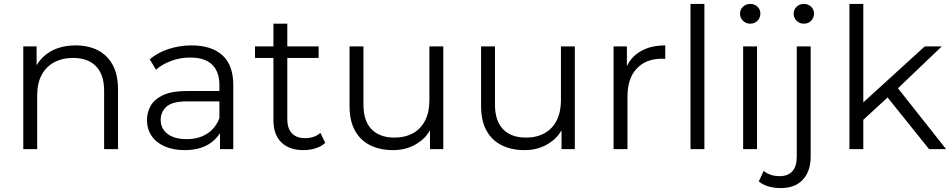

<svg xmlns="http://www.w3.org/2000/svg" viewBox="-20 -762 4862 981"><path d="M367 -530Q431 -530 479.5 -505.5Q528 -481 555.5 -431Q583 -381 583 -305V0H512V-298Q512 -381 470.5 -423.5Q429 -466 354 -466Q298 -466 256.5 -443.5Q215 -421 192.5 -378.5Q170 -336 170 -276V0H99V-525H167V-429Q192 -471 236 -498Q291 -530 367 -530Z M923 5Q864 5 820.5 -14.5Q777 -34 754 -68.5Q731 -103 731 -148Q731 -189 750.5 -222.5Q770 -256 814.5 -276.5Q859 -297 934 -297H1101V-329Q1101 -396 1063.5 -432Q1026 -468 952 -468Q901 -468 855 -451Q809 -434 777 -406L745 -459Q785 -493 841 -511.5Q897 -530 959 -530Q1061 -530 1116.5 -479.5Q1172 -429 1172 -326V0H1104V-82Q1084 -49 1048 -26Q998 5 923 5ZM1101 -244H936Q860 -244 830.5 -217Q801 -190 801 -150Q801 -105 836 -78Q871 -51 934 -51Q994 -51 1037.5 -78.5Q1081 -106 1101 -158Z M1283 -466V-525H1377V-641H1448V-525H1608V-466H1448V-152Q1448 -106 1471.5 -81Q1495 -56 1539 -56Q1586 -56 1617 -83L1642 -32Q1621 -13 1591.5 -4Q1562 5 1531 5Q1457 5 1417 -35Q1377 -75 1377 -148V-466Z M1988 5Q1921 5 1871 -20Q1821 -45 1793.5 -95Q1766 -145 1766 -220V-525H1837V-228Q1837 -144 1878.5 -101.5Q1920 -59 1995 -59Q2050 -59 2090.5 -81.5Q2131 -104 2152.5 -147Q2174 -190 2174 -250V-525H2245V0H2177V-96Q2153 -54 2110 -28Q2058 5 1988 5Z M2660 5Q2593 5 2543 -20Q2493 -45 2465.5 -95Q2438 -145 2438 -220V-525H2509V-228Q2509 -144 2550.5 -101.5Q2592 -59 2667 -59Q2722 -59 2762.5 -81.5Q2803 -104 2824.5 -147Q2846 -190 2846 -250V-525H2917V0H2849V-96Q2825 -54 2782 -28Q2730 5 2660 5Z M3115 0V-525H3183V-424Q3206 -472 3250 -498Q3302 -530 3379 -530V-461Q3375 -461 3371 -461.5Q3367 -462 3363 -462Q3280 -462 3233 -411.5Q3186 -361 3186 -268V0Z M3508 0V-742H3579V0Z M3777 0V-525H3848V0ZM3813 -641Q3791 -641 3776 -656Q3761 -671 3761 -692Q3761 -713 3776 -727.5Q3791 -742 3813 -742Q3835 -742 3850 -728Q3865 -714 3865 -693Q3865 -671 3850.5 -656Q3836 -641 3813 -641Z M3968 199Q3936 199 3906.5 190.5Q3877 182 3857 165L3882 111Q3914 138 3964 138Q4006 138 4028.5 113Q4051 88 4051 39V-525H4122V39Q4122 112 4082.5 155.5Q4043 199 3968 199ZM4087 -641Q4065 -641 4050 -656Q4035 -671 4035 -692Q4035 -713 4050 -727.5Q4065 -742 4087 -742Q4109 -742 4124 -728Q4139 -714 4139 -693Q4139 -671 4124.5 -656Q4110 -641 4087 -641Z M4320 0V-742H4391V-239L4705 -525H4792L4568 -311L4814 0H4727L4515 -264L4391 -150V0Z"/></svg>

Font: Modern
Style: Small
Weight: 400
Designer: Julieta Ulanovsky
Foundry: Julieta Ulanovsky
Version: Version 8.000